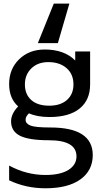

<svg xmlns="http://www.w3.org/2000/svg" viewBox="-20 -808 559 1058"><path d="M117.2 -342.8Q117.2 -288.1 152.3 -256.8Q187.5 -225.6 251 -225.6Q313.5 -225.6 349.1 -257.3Q384.8 -289.1 384.8 -342.8Q384.8 -399.4 346.7 -432.6Q308.6 -465.8 246.1 -465.8Q188.5 -465.8 152.8 -431.2Q117.2 -396.5 117.2 -342.8ZM230.5 156.2Q312.5 156.2 356.9 128.4Q401.4 100.6 401.4 53.7Q401.4 -35.2 249 -35.2Q138.7 -35.2 89.8 -60.1Q41 -85 41 -139.6Q41 -180.7 80.1 -221.7Q30.3 -265.6 30.3 -344.7Q30.3 -427.7 85.4 -481.4Q140.6 -535.2 226.6 -535.2Q334 -535.2 394.5 -474.6V-524.4H476.6V-342.8Q476.6 -256.8 418.9 -210Q361.3 -163.1 252.9 -163.1Q184.6 -163.1 139.6 -183.6Q120.1 -165 121.1 -147.5Q121.1 -127 147.5 -116.2Q173.8 -105.5 257.8 -105.5Q490.2 -105.5 491.2 45.9Q491.2 131.8 422.9 180.7Q354.5 229.5 230.5 229.5Q122.1 229.5 30.3 185.5V104.5Q126 156.2 230.5 156.2ZM362.3 -788.1 298.8 -570.3H188.5L276.4 -788.1Z"/></svg>

Font: Nasu
Style: Regular
Weight: 400
Designer: Ryoko NISHIZUKA (kana &amp; ideographs); Paul D. Hunt (Latin, Greek &amp; Cyrillic); Wenlong ZHANG (bopomofo); Sandoll C
Version: Version 2014.1215